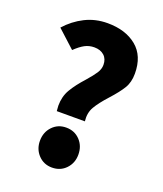

<svg xmlns="http://www.w3.org/2000/svg" viewBox="-140 -839 799 944"><g transform="rotate(20 259.5 -367.5)"><path d="M170 -284Q170 -332 192 -369.5Q214 -407 254 -451Q283 -484 296.5 -505Q310 -526 310 -548Q310 -579 290.5 -596.5Q271 -614 239 -614Q212 -614 189.5 -602Q167 -590 140 -564L48 -648Q89 -694 142.5 -721Q196 -748 260 -748Q354 -748 412 -700.5Q470 -653 470 -560Q470 -515 450.5 -483Q431 -451 391 -407Q351 -363 332.5 -331Q314 -299 319 -256H172Q170 -276 170 -284ZM144 -91Q144 -136 172.5 -166Q201 -196 244 -196Q288 -196 316.5 -166Q345 -136 345 -91Q345 -47 316.5 -17Q288 13 244 13Q201 13 172.5 -17Q144 -47 144 -91Z"/></g></svg>

Font: Nebula Sans Bold
Style: Regular
Weight: 700
Designer: Paul D. Hunt for Adobe (as Source Sans)
Foundry: Nebula Entertainment & Broadcasting LLC
Version: Version 1.010